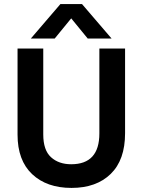

<svg xmlns="http://www.w3.org/2000/svg" viewBox="-20 -912 699 941"><path d="M248 -723H131L276 -892H382L527 -723H410L329 -822ZM593 -259Q593 -128 522.5 -59.5Q452 9 330.5 9Q209 9 137.5 -58.5Q66 -126 66 -252V-674H192V-253Q192 -176 230 -141.5Q268 -107 329 -107Q467 -107 467 -258V-674H593Z"/></svg>

Font: Hind Guntur SemiBold
Style: Regular
Weight: 600
Designer: Manushi Parikh, Hitesh Malaviya
Foundry: Indian Type Foundry
Version: Version 1.000;PS 1.0;hotconv 1.0.86;makeotf.lib2.5.63406; tt